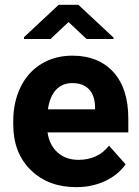

<svg xmlns="http://www.w3.org/2000/svg" viewBox="-20 -770 581 800"><path d="M297.4 9.8Q181.2 9.8 108.2 -61.5Q35.2 -132.8 35.2 -251.5V-265.1Q35.2 -344.7 65.9 -407.5Q96.7 -470.2 153.1 -504.2Q209.5 -538.1 281.7 -538.1Q390.1 -538.1 452.4 -469.7Q514.6 -401.4 514.6 -275.9V-218.3H178.2Q185.1 -166.5 219.5 -135.3Q253.9 -104 306.6 -104Q388.2 -104 434.1 -163.1L503.4 -85.4Q471.7 -40.5 417.5 -15.4Q363.3 9.8 297.4 9.8ZM281.2 -423.8Q239.3 -423.8 213.1 -395.5Q187 -367.2 179.7 -314.5H376V-325.7Q375 -372.6 350.6 -398.2Q326.2 -423.8 281.2 -423.8ZM453.1 -613.3V-607.4H340.8L265.6 -678.2L190.4 -607.4H80.1V-615.2L224.6 -750H306.6Z"/></svg>

Font: RobotoDraft
Style: Bold
Weight: 700
Version: Version 2.001150; 2014